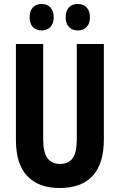

<svg xmlns="http://www.w3.org/2000/svg" viewBox="-20 -935 602 965"><path d="M502 -235Q502 -112 445.5 -51Q389 10 280 10Q174 10 117 -50Q60 -110 60 -232V-714H197V-237Q197 -169 218.5 -140Q240 -111 281 -111Q324 -111 345 -139.5Q366 -168 366 -238V-714H502ZM129 -848Q129 -881 145.5 -898Q162 -915 189 -915Q217 -915 233.5 -897.5Q250 -880 250 -848Q250 -817 233.5 -799.5Q217 -782 189 -782Q162 -782 145.5 -799Q129 -816 129 -848ZM310 -848Q310 -881 326.5 -898Q343 -915 371 -915Q399 -915 415.5 -897.5Q432 -880 432 -848Q432 -817 415.5 -799.5Q399 -782 371 -782Q343 -782 326.5 -799.5Q310 -817 310 -848Z"/></svg>

Font: Noto Sans Myanmar ExtraCondensed
Style: Bold
Weight: 700
Width: 2
Designer: Monotype Design Team
Foundry: Monotype Imaging Inc.
Version: Version 2.107; ttfautohint (v1.8.4.7-5d5b)